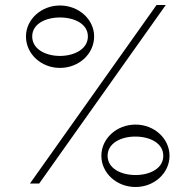

<svg xmlns="http://www.w3.org/2000/svg" viewBox="-20 -735 762 769"><path d="M100 0H137L644 -715H607ZM220 -463C296 -463 357 -519 357 -589C357 -657 296 -713 220 -713C145 -713 84 -657 84 -589C84 -519 145 -463 220 -463ZM332 -589C332 -538 277 -511 220 -511C163 -511 109 -538 109 -589C109 -639 162 -665 220 -665C277 -665 332 -640 332 -589ZM523 14C598 14 659 -42 659 -111C659 -180 598 -236 523 -236C447 -236 386 -180 386 -111C386 -42 447 14 523 14ZM634 -111C634 -60 580 -34 523 -34C465 -34 411 -60 411 -111C411 -162 465 -188 522 -188C580 -188 634 -162 634 -111Z"/></svg>

Font: Sprat Medium
Style: Regular
Weight: 500
Designer: Ethan Nakache
Foundry: Collletttivo
Version: Version 2.000;Glyphs 3.2 (3217)